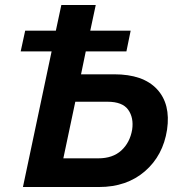

<svg xmlns="http://www.w3.org/2000/svg" viewBox="-20 -750 740 770"><path d="M438 -452Q554 -452 609.5 -392.5Q665 -333 650 -230Q634 -126 561 -63Q488 0 377 0H72L187 -544H63L81 -627H204L226 -730H364L342 -627H504L487 -544H324L305 -452ZM510 -230Q517 -278 494 -310Q471 -342 411 -342H282L234 -115H374Q432 -115 466.5 -146.5Q501 -178 510 -230Z"/></svg>

Font: Raleway-v4020
Style: Bold Italic
Weight: 700
Italic angle: -12°
Designer: Matt McInerney, Pablo Impallari, Rodrigo Fuenzalida
Foundry: Matt McInerney, Pablo Impallari, Rodrigo Fuenzalida
Version: Version 4.020;PS 004.020;hotconv 1.0.88;makeotf.lib2.5.64775